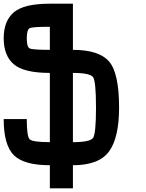

<svg xmlns="http://www.w3.org/2000/svg" viewBox="-20 -895 790 1040"><path d="M500 -312.5Q500 -453.1 484.4 -476.6Q468.8 -500 375 -500V-125Q468.8 -125 484.4 -148.4Q500 -171.9 500 -312.5ZM0 -250H125Q125 -156.2 140.6 -140.6Q156.2 -125 250 -125V-500Q109.4 -500 54.7 -546.9Q0 -593.8 0 -687.5Q0 -781.2 54.7 -828.1Q109.4 -875 250 -875H375V-625Q515.6 -625 570.3 -562.5Q625 -500 625 -312.5Q625 -148.4 570.3 -74.2Q515.6 0 375 0V125H250V0Q109.4 0 54.7 -54.7Q0 -109.4 0 -250ZM125 -687.5Q125 -640.6 140.6 -632.8Q156.2 -625 250 -625V-750Q156.2 -750 140.6 -742.2Q125 -734.4 125 -687.5Z"/></svg>

Font: CraftyPE
Style: Regular
Weight: 400
Designer: Erek Butcher
Foundry: Haunted Coop
Version: Version 0.018;April 4, 2024;FontCreator 15.0.0.2962 64-bit